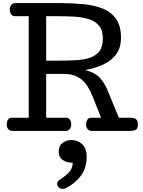

<svg xmlns="http://www.w3.org/2000/svg" viewBox="-20 -857 939 1257"><path d="M60.1 0Q43 0 33.4 -12.5Q23.9 -24.9 23.9 -41Q23.9 -59.6 32.2 -73Q40.5 -86.4 59.1 -86.4H168V-751H79.1Q60.5 -751 52.2 -764.4Q43.9 -777.8 43.9 -795.9Q43.9 -812 53.5 -824.5Q63 -836.9 80.1 -836.9H369.1Q448.7 -836.9 521.2 -830.3Q593.8 -823.7 650.1 -801.8Q706.5 -779.8 739.3 -734.1Q772 -688.5 772 -609.9Q772 -543.5 739.7 -500.7Q707.5 -458 654.3 -433.8Q601.1 -409.7 537.6 -398.4Q598.6 -383.3 630.9 -350.3Q663.1 -317.4 685.1 -263.7L758.3 -86.4H830.1Q859.4 -86.4 871.1 -76.4Q882.8 -66.4 882.8 -41Q882.8 -13.7 868.2 -6.8Q853.5 0 830.6 0H579.6Q562.5 0 553 -12.5Q543.5 -24.9 543.5 -41Q543.5 -59.6 551.8 -73Q560.1 -86.4 578.6 -86.4H641.6L586.9 -224.6Q572.3 -261.7 550.8 -295.7Q529.3 -329.6 492.2 -351.3Q455.1 -373 393.1 -373H282.2V-86.4H411.1Q429.7 -86.4 438 -73Q446.3 -59.6 446.3 -41Q446.3 -24.9 436.8 -12.5Q427.2 0 410.2 0ZM282.2 -460H372.1Q427.7 -460 478.5 -462.9Q529.3 -465.8 568.6 -479Q607.9 -492.2 630.6 -522Q653.3 -551.8 653.3 -605Q653.3 -659.7 627.4 -689.7Q601.6 -719.7 558.1 -732.7Q514.6 -745.6 461.4 -748.3Q408.2 -751 354 -751H282.2ZM390.6 379.9Q375 379.9 364.5 369.6Q354 359.4 354 346.7Q354 331.5 369.1 321.3Q388.2 308.6 408.2 293.2Q428.2 277.8 442.1 257.1Q456.1 236.3 456.1 208.5Q416.5 208.5 390.4 190.4Q364.3 172.4 364.3 135.3Q364.3 97.7 389.6 78.6Q415 59.6 447.3 59.6Q487.8 59.6 517.6 86.7Q547.4 113.8 547.4 168Q547.4 245.1 508.1 295.4Q468.8 345.7 413.6 373.5Q402.3 379.9 390.6 379.9Z"/></svg>

Font: Cutive
Style: Regular
Weight: 400
Version: Version 1.100; ttfautohint (v1.8.4.7-5d5b)